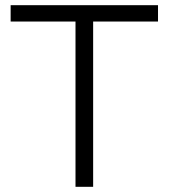

<svg xmlns="http://www.w3.org/2000/svg" viewBox="-20 -720 650 740"><path d="M271 0H339V-637H589V-700H21V-637H271Z"/></svg>

Font: Uncut Sans Book
Style: Regular
Weight: 350
Designer: Kasper Nordkvist
Foundry: UNCUT.wtf
Version: Version 1.304;Glyphs 3.2 (3246)